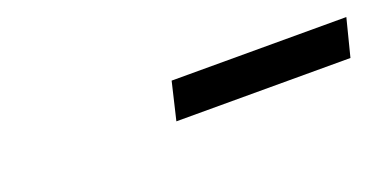

<svg xmlns="http://www.w3.org/2000/svg" viewBox="-20 -810 558 284"><g transform="rotate(-20 259.0 -668.5)"><path d="M503 -639 518 -698H243L229 -639Z"/></g></svg>

Font: RazerF5
Style: Italic
Weight: 400
Foundry: Razer Inc.
Version: Version 2